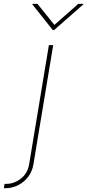

<svg xmlns="http://www.w3.org/2000/svg" viewBox="-114 -778 456 1002"><path d="M141.1 -542.5H163.6L60.5 79.1Q54.2 117.7 32.2 145.8Q10.3 173.8 -20.5 189Q-51.3 204.1 -85 204.1H-93.8L-90.3 181.6H-81.5Q-41 181.6 -5.4 154.3Q30.3 127 38.1 79.1ZM81.5 -757.8 169.9 -647.9 294.4 -757.8H321.8L321.3 -755.4L168.9 -621.6H161.1L54.7 -755.4L55.2 -757.8Z"/></svg>

Font: Inter 16pt Thin
Style: Italic
Weight: 250
Italic angle: -9.3988°
Version: Version 4.001;git-66647c0bb